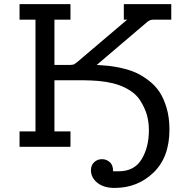

<svg xmlns="http://www.w3.org/2000/svg" viewBox="-20 -715 919 935"><path d="M75.2 0V-75.2H152.8V-619.1H75.2V-694.8H323.2V-619.1H245.1V-398.9H324.2L338.9 -400.9L353 -410.2L599.1 -619.1H583V-694.8H814V-619.1H725.1Q710 -619.1 696.8 -607.9L451.2 -398.9Q481.9 -397 507.6 -394.5Q533.2 -392.1 571.5 -383.5Q609.9 -375 639.4 -362.1Q668.9 -349.1 701.4 -325Q733.9 -300.8 755.4 -269.3Q776.9 -237.8 791 -190.4Q805.2 -143.1 805.2 -84Q805.2 50.8 727.5 125.5Q649.9 200.2 538.1 200.2Q484.9 200.2 453.9 175Q422.9 149.9 422.9 113.8Q422.9 89.8 438.5 75Q454.1 60.1 477.1 60.1Q497.1 60.1 513.9 74Q530.8 87.9 530.8 119.1H558.1Q634.3 119.1 669.7 60.5Q705.1 2 705.1 -81.1Q705.1 -120.1 695.6 -154.5Q686 -189 662.1 -226.6Q638.2 -264.2 586.7 -289.1Q535.2 -314 460 -320.8Q423.8 -323.7 384.8 -324.2H245.1V-75.2H323.2V0Z"/></svg>

Font: CMU Concrete
Style: Bold
Weight: 700
Version: Version 0.7.0